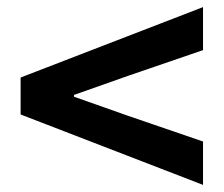

<svg xmlns="http://www.w3.org/2000/svg" viewBox="-20 -646 629 540"><path d="M551 -126V-248L341 -320L188 -374V-379L341 -433L551 -505V-626L38 -428V-324Z"/></svg>

Font: Genne Gothic Bold
Style: Regular
Weight: 700
Designer: Ryoko NISHIZUKA (kana & ideographs); Paul D. Hunt (Latin, Greek & Cyrillic); Wenlong ZHANG (bopomofo); Sandoll Communica
Foundry: Adobe Systems Incorporated
Version: Version 1.004;PS 1.004;hotconv 16.6.51;makeotf.lib2.5.65220